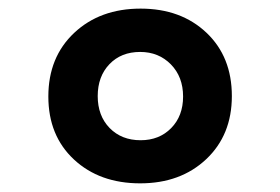

<svg xmlns="http://www.w3.org/2000/svg" viewBox="-20 -712 654 448"><path d="M92.8 -486.8Q92.8 -578.6 153.1 -635.3Q213.4 -691.9 308.1 -691.9Q402.3 -691.9 461.7 -635.7Q521 -579.6 521 -487.8Q521 -397 461.2 -340.6Q401.4 -284.2 307.1 -284.2Q212.4 -284.2 152.6 -339.8Q92.8 -395.5 92.8 -486.8ZM307.1 -590.8Q262.7 -590.8 235.4 -562.3Q208 -533.7 208 -487.8Q208 -441.9 235.8 -413.3Q263.7 -384.8 308.1 -384.8Q351.6 -384.8 379.4 -413.1Q407.2 -441.4 407.2 -486.8Q407.2 -532.7 378.7 -561.8Q350.1 -590.8 307.1 -590.8Z"/></svg>

Font: IntelOne Mono Bold
Style: Regular
Weight: 700
Designer: Fred Shallcrass
Foundry: Frere-Jones Type LLC
Version: Version 1.200;hotconv 1.1.0;makeotfexe 2.6.0;FJTRelease1.2